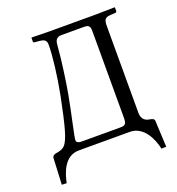

<svg xmlns="http://www.w3.org/2000/svg" viewBox="-141 -761 936 1016"><g transform="rotate(-20 327.5 -253.0)"><path d="M112 -47C97 -33 81 -30 62 -27C52 -25 42 -20 41 -8L34 140L61 141C72 89 98 0 181 0H467C547 0 583 85 595 141C595 141 595 140 622 140L615 -8C614 -20 607 -23 585 -27C568 -30 545 -41 545 -78V-565C545 -601 550 -614 582 -616L611 -618C615 -618 619 -620 619 -626V-645L617 -647C617 -647 538 -645 508 -645H251C221 -645 151 -647 151 -647L149 -645V-624C149 -620 152 -618 157 -618L187 -615C213 -612 222 -602 222 -581C222 -518 210 -415 188 -301C156 -145 138 -73 112 -47ZM427 -605C458 -605 464 -597 464 -566V-79C464 -42 452 -39 428 -39H209C195 -39 182 -44 182 -56C182 -77 207 -176 229 -293C241 -361 257 -465 265 -566C267 -591 277 -605 304 -605Z"/></g></svg>

Font: Linux Libertine O C
Style: Regular
Weight: 400
Designer: Philipp H. Poll
Foundry: Philipp H. Poll
Version: Version 4.0.3